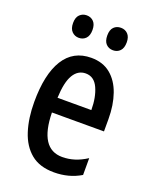

<svg xmlns="http://www.w3.org/2000/svg" viewBox="-139 -804 707 891"><g transform="rotate(20 215.0 -358.5)"><path d="M221 -549Q278 -549 316 -518Q354 -487 373 -432.5Q392 -378 392 -309V-248H135Q138 -70 250 -70Q280 -70 309.5 -79Q339 -88 370 -108V-25Q312 10 238 10Q167 10 124 -25.5Q81 -61 61 -123.5Q41 -186 41 -266Q41 -403 86.5 -476Q132 -549 221 -549ZM221 -472Q183 -472 161 -435.5Q139 -399 136 -321H303Q303 -384 283 -428Q263 -472 221 -472ZM85 -672Q85 -700 99 -713.5Q113 -727 133 -727Q154 -727 167.5 -713Q181 -699 181 -672Q181 -644 167.5 -630Q154 -616 133 -616Q113 -616 99 -630Q85 -644 85 -672ZM254 -672Q254 -700 267.5 -713.5Q281 -727 302 -727Q323 -727 336.5 -713Q350 -699 350 -672Q350 -644 336.5 -630Q323 -616 302 -616Q281 -616 267.5 -630Q254 -644 254 -672Z"/></g></svg>

Font: Noto Sans ExtraCondensed Medium
Style: Regular
Weight: 500
Width: 2
Designer: Monotype Design Team
Foundry: Monotype Imaging Inc.
Version: Version 2.013; ttfautohint (v1.8.4.7-5d5b)